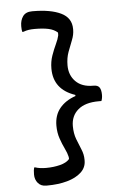

<svg xmlns="http://www.w3.org/2000/svg" viewBox="-62 -816 723 1034"><g transform="rotate(-5 300.0 -299.0)"><path d="M228 -453Q228 -491 239.5 -523.5Q251 -556 263.5 -582.5Q276 -609 280 -628Q280 -633 280.5 -637Q281 -641 280 -644Q261 -661 231.5 -667.5Q202 -674 157 -674Q139 -674 125 -672Q111 -670 95 -664H89Q86 -675 86 -695Q86 -727 101.5 -748.5Q117 -770 151 -770H156Q251 -770 307 -743Q363 -716 363 -656V-652Q363 -625 351.5 -596.5Q340 -568 328 -535.5Q316 -503 316 -463Q316 -410 349.5 -376Q383 -342 444 -342H447Q469 -342 478 -329Q487 -316 487 -289Q487 -270 481 -256H466Q393 -256 354.5 -223Q316 -190 316 -135Q316 -95 328 -63.5Q340 -32 351.5 -5Q363 22 363 50V56Q363 93 335 119Q307 145 259 158.5Q211 172 150 172H145Q117 172 101 153Q85 134 85 107Q85 82 89 69H95Q119 77 153 77Q194 77 229 68Q264 59 280 40Q280 37 280 34Q280 31 279 27Q275 8 262.5 -17.5Q250 -43 239 -75Q228 -107 228 -145Q228 -201 258.5 -238.5Q289 -276 344 -295V-301Q228 -340 228 -453Z"/></g></svg>

Font: Recursive Mn Csl St
Style: Regular
Weight: 400
Monospace: yes
Version: Version 1.079;hotconv 1.0.112;makeotfexe 2.5.65598; ttfautoh